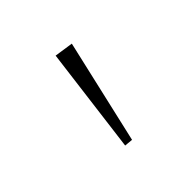

<svg xmlns="http://www.w3.org/2000/svg" viewBox="-80 -833 453 453"><g transform="rotate(-45 146.0 -607.0)"><path d="M193 -734 133 -473 112 -475 146 -741Z"/></g></svg>

Font: BioRhyme Expanded ExtraLight
Style: Regular
Weight: 275
Width: 7
Designer: Aoife Mooney
Foundry: Aoife Mooney Type
Version: Version 1.000